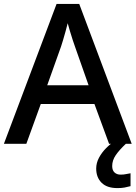

<svg xmlns="http://www.w3.org/2000/svg" viewBox="-20 -737 696 984"><path d="M539 0 464 -204H189L115 0H0L270 -717H386L655 0ZM364 -499Q360 -510 352.5 -532.5Q345 -555 338 -579Q331 -603 327 -618Q322 -598 315.5 -574.5Q309 -551 303 -531Q297 -511 293 -499L222 -300H434ZM555 114Q555 136 567 147Q579 158 598 158Q615 158 627.5 155Q640 152 649 151V217Q634 221 619 224Q604 227 582 227Q528 227 500.5 199.5Q473 172 473 127Q473 98 487.5 71Q502 44 524.5 21.5Q547 -1 571 -16L625 0Q591 32 573 58.5Q555 85 555 114Z"/></svg>

Font: Noto Sans Javanese Medium
Style: Regular
Weight: 500
Version: Version 2.004